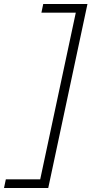

<svg xmlns="http://www.w3.org/2000/svg" viewBox="-49 -720 455 955"><path d="M386 -700 191 215H-29L-20 172H151L328 -657H157L166 -700Z"/></svg>

Font: Red Hat Text VF
Style: Italic
Weight: 300
Italic angle: -12°
Designer: Pentagram, MCKL
Foundry: Pentagram, MCKL
Version: Version 1.023